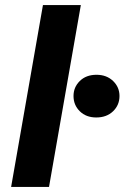

<svg xmlns="http://www.w3.org/2000/svg" viewBox="-20 -740 493 760"><path d="M24 0 150 -720H300L174 0ZM361 -275Q321 -275 296 -299.5Q271 -324 271 -360Q271 -395 296 -419.5Q321 -444 362 -444Q402 -444 427.5 -419.5Q453 -395 453 -360Q453 -324 427.5 -299.5Q402 -275 361 -275Z"/></svg>

Font: DM Sans 9pt Black
Style: Italic
Weight: 900
Italic angle: -10°
Version: Version 4.004;gftools[0.9.30]